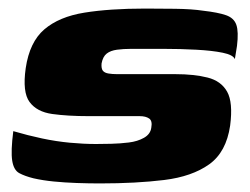

<svg xmlns="http://www.w3.org/2000/svg" viewBox="-20 -425 583 448"><path d="M213 3Q187 3 159 2Q131 1 105.5 -1.5Q80 -4 58 -9Q38 -14 25 -21Q12 -28 8.5 -50Q5 -72 11 -119Q45 -109 78 -102Q111 -95 143 -92Q175 -89 204 -89Q219 -89 239.5 -89.5Q260 -90 280.5 -92.5Q301 -95 316 -103.5Q331 -112 333 -127Q336 -143 328 -148.5Q320 -154 306 -154H187Q138 -154 102 -159Q66 -164 49 -187Q32 -210 40 -266Q49 -327 83.5 -356.5Q118 -386 177 -395.5Q236 -405 319 -405Q349 -405 388.5 -404.5Q428 -404 454 -400Q489 -396 507.5 -389.5Q526 -383 531.5 -367Q537 -351 533 -318L528 -287Q524 -297 499.5 -302Q475 -307 438 -309Q401 -311 361 -311Q321 -311 286 -311Q268 -311 253 -309Q238 -307 229 -300Q220 -293 217 -277Q216 -265 220 -260Q224 -255 233 -253.5Q242 -252 253 -252H389Q433 -252 464.5 -244Q496 -236 510 -211Q524 -186 517 -132Q508 -70 468 -41.5Q428 -13 363 -5Q298 3 213 3Z"/></svg>

Font: Genos Thin ExtraBold
Style: Italic
Weight: 800
Italic angle: -8°
Version: Version 1.010